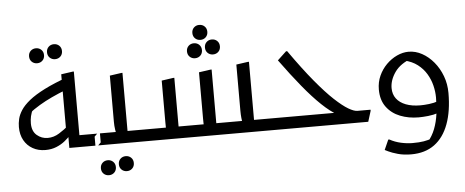

<svg xmlns="http://www.w3.org/2000/svg" viewBox="-62 -959 3338 1379"><g transform="rotate(-5 1607.5 -269.5)"><path d="M415 -162Q382 -134 343 -109.5Q304 -85 260 -85Q216 -85 182 -114Q148 -143 148 -200Q148 -226 153.5 -251Q159 -276 173 -304L139 -267Q183 -301 225 -326Q267 -351 315 -373.5Q363 -396 424 -420L444 -510Q340 -473 270 -437.5Q200 -402 158 -368Q116 -334 95 -301.5Q74 -269 67 -239Q60 -209 60 -181Q60 -126 82.5 -85.5Q105 -45 145 -22.5Q185 0 236 0Q280 0 315.5 -14.5Q351 -29 377.5 -50.5Q404 -72 420 -91ZM616 0 636 -20V-85H450L488 -47V-544H480L396 -532V-103L408 -115V0ZM362 -644Q339 -644 323.5 -659Q308 -674 308 -698Q308 -722 323.5 -737Q339 -752 362 -752Q385 -752 400.5 -737Q416 -722 416 -698Q416 -674 400.5 -659Q385 -644 362 -644ZM231 -626Q208 -626 192.5 -641Q177 -656 177 -680Q177 -704 192.5 -719Q208 -734 231 -734Q254 -734 269.5 -719Q285 -704 285 -680Q285 -656 269.5 -641Q254 -626 231 -626Z M616 -85H789L755 -64Q751 -78 747 -103.5Q743 -129 743 -160V-492L827 -504H835V-47L797 -85H983V-20L963 0H596V-65ZM752 148Q752 124 767.5 109Q783 94 806 94Q829 94 844.5 109Q860 124 860 148Q860 172 844.5 187Q829 202 806 202Q783 202 767.5 187Q752 172 752 148ZM621 166Q621 142 636.5 127Q652 112 675 112Q698 112 713.5 127Q729 142 729 166Q729 190 713.5 205Q698 220 675 220Q652 220 636.5 205Q621 190 621 166Z M963 0V-65L983 -85H1150L1115 -60Q1112 -72 1111.5 -88.5Q1111 -105 1111 -124V-424L1195 -436H1203V-42L1165 -85H1422L1387 -60Q1384 -76 1383.5 -92.5Q1383 -109 1383 -124V-460L1467 -472H1475V-42L1437 -85H1699L1665 -64Q1660 -82 1657.5 -107Q1655 -132 1655 -160V-492L1739 -504H1747V-42L1709 -85H1895V-20L1875 0ZM1414 -691Q1391 -691 1375.5 -706Q1360 -721 1360 -745Q1360 -769 1375.5 -784Q1391 -799 1414 -799Q1437 -799 1452.5 -784Q1468 -769 1468 -745Q1468 -721 1452.5 -706Q1437 -691 1414 -691ZM1495 -579Q1472 -579 1456.5 -594Q1441 -609 1441 -633Q1441 -657 1456.5 -672Q1472 -687 1495 -687Q1518 -687 1533.5 -672Q1549 -657 1549 -633Q1549 -609 1533.5 -594Q1518 -579 1495 -579ZM1364 -563Q1341 -563 1325.5 -578Q1310 -593 1310 -617Q1310 -641 1325.5 -656Q1341 -671 1364 -671Q1387 -671 1402.5 -656Q1418 -641 1418 -617Q1418 -593 1402.5 -578Q1387 -563 1364 -563Z M1855 0V-65L1875 -85H2370L2345 -73Q2297 -99 2236.5 -156.5Q2176 -214 2105.5 -300Q2035 -386 1955 -496L2019 -556H2027Q2122 -421 2197.5 -330Q2273 -239 2330.5 -185.5Q2388 -132 2428 -108.5Q2468 -85 2492 -85H2587V-77L2563 0Z M2851 260Q2797 260 2754.5 248Q2712 236 2687.5 224Q2663 212 2663 212L2695 140H2703Q2741 161 2784.5 170.5Q2828 180 2867 180Q2916 180 2948 174.5Q2980 169 3011 158L2975 184Q3010 143 3029 93.5Q3048 44 3055.5 -12.5Q3063 -69 3063 -132Q3063 -174 3052 -218.5Q3041 -263 3017 -303Q2993 -343 2954 -373Q2915 -403 2858 -416L2916 -428Q2830 -397 2790.5 -340.5Q2751 -284 2751 -226Q2751 -182 2774.5 -150.5Q2798 -119 2842 -102Q2886 -85 2947 -85Q2973 -85 3009 -89Q3045 -93 3078 -105L3070 -20Q3034 -8 2995 -4Q2956 0 2927 0Q2855 0 2794 -24Q2733 -48 2696 -98Q2659 -148 2659 -224Q2659 -277 2679.5 -322.5Q2700 -368 2734.5 -402.5Q2769 -437 2811 -456.5Q2853 -476 2895 -476Q2945 -476 2991.5 -450.5Q3038 -425 3075 -380.5Q3112 -336 3133.5 -278.5Q3155 -221 3155 -156Q3155 -26 3120.5 67.5Q3086 161 3018.5 210.5Q2951 260 2851 260Z"/></g></svg>

Font: Kufam
Style: Regular
Weight: 400
Designer: Wael Morcos, Artur Schmal
Foundry: Original Type
Version: Version 1.301; ttfautohint (v1.8.3)